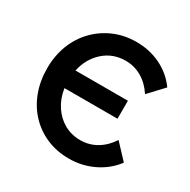

<svg xmlns="http://www.w3.org/2000/svg" viewBox="-166 -889 1054 1063"><g transform="rotate(30 361.5 -357.5)"><path d="M408 16Q330 16 265.5 -11.5Q201 -39 153.5 -89Q106 -139 80 -207.5Q54 -276 54 -358Q54 -439 80.5 -507Q107 -575 155.5 -625Q204 -675 269 -703Q334 -731 412 -731Q495 -731 566 -696.5Q637 -662 683 -598L595 -504Q562 -555 514.5 -583Q467 -611 411 -611Q330 -611 272 -559.5Q214 -508 196 -425H531V-310H192Q201 -249 231.5 -202.5Q262 -156 308 -130Q354 -104 411 -104Q467 -104 514.5 -132Q562 -160 595 -211L683 -117Q637 -55 564 -19.5Q491 16 408 16Z"/></g></svg>

Font: Wix Madefor Text
Style: Bold
Weight: 700
Designer: Dalton Maag Ltd
Foundry: Dalton Maag Ltd
Version: Version 3.100